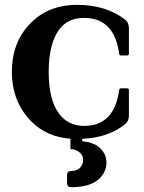

<svg xmlns="http://www.w3.org/2000/svg" viewBox="-20 -567 599 797"><path d="M272.5 8.8Q175.8 1.5 112.8 -60.1Q29.3 -142.6 29.3 -268.6Q29.3 -396.5 112.8 -476.6Q186 -546.9 299.3 -546.9Q419.4 -546.9 498.5 -486.3Q515.1 -473.6 515.1 -450.2V-344.2Q515.1 -336.9 507.8 -336.9H481.9Q475.6 -336.9 474.6 -344.2Q454.6 -492.7 329.1 -492.7Q262.7 -492.7 226.6 -445.8Q182.1 -386.2 182.1 -268.6Q182.1 -151.9 225.1 -95.2Q263.2 -44.4 329.1 -44.4Q454.6 -44.4 474.6 -192.9Q475.6 -200.2 481.9 -200.2H507.8Q515.1 -200.2 515.1 -192.9V-86.9Q515.1 -63.5 498.5 -50.8Q429.7 4.4 321.3 9.3V19Q365.2 24.4 385.7 40Q421.9 66.4 421.9 107.9Q421.9 145.5 393.1 173.8Q356.4 210 275.4 210Q258.3 210 258.3 192.9V159.7Q258.3 142.6 276.9 142.6Q298.8 142.6 312 129.4Q325.2 115.7 325.2 96.2Q325.2 76.2 307.1 63Q292 52.2 272.5 52.2Z"/></svg>

Font: Simply Serif
Style: Bold
Weight: 700
Designer: Wojciech Kalinowski "wmk69" (wmk69@o2.pl)
Foundry: Wojciech Kalinowski "wmk69" (wmk69@o2.pl)
Version: Version 1.0.0; 2022-02-18